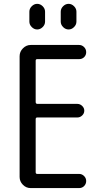

<svg xmlns="http://www.w3.org/2000/svg" viewBox="-20 -960 540 980"><path d="M290 -900.4Q290 -916 302.2 -928.2Q314.5 -940.4 330.1 -940.4Q345.7 -940.4 357.9 -928.2Q370.1 -916 370.1 -900.4V-849.6Q370.1 -834 357.9 -821.8Q345.7 -809.6 330.1 -809.6Q314.5 -809.6 302.2 -821.8Q290 -834 290 -849.6ZM129.9 -900.4Q129.9 -916 142.1 -928.2Q154.3 -940.4 169.9 -940.4Q185.5 -940.4 197.8 -928.2Q210 -916 210 -900.4V-849.6Q210 -834 197.8 -821.8Q185.5 -809.6 169.9 -809.6Q154.3 -809.6 142.1 -821.8Q129.9 -834 129.9 -849.6ZM136.7 0Q113.3 0 96.7 -17.1Q80.1 -34.2 80.1 -56.6V-672.9Q80.1 -696.3 97.2 -713.4Q114.3 -730.5 136.7 -730.5H383.8Q398.4 -730.5 409.2 -719.7Q419.9 -709 419.9 -693.8Q419.9 -678.7 409.7 -668.5Q399.4 -658.2 383.8 -658.2H169.9Q162.1 -658.2 162.1 -650.4V-439.5Q162.1 -430.7 169.9 -429.7H375Q388.7 -429.7 399.4 -419.4Q410.2 -409.2 410.2 -395Q410.2 -380.9 399.4 -370.6Q388.7 -360.4 375 -360.4H169.9Q162.1 -360.4 162.1 -351.6V-81.1Q162.1 -72.3 169.9 -72.3H383.8Q398.4 -72.3 409.2 -61.5Q419.9 -50.8 419.9 -36.1Q419.9 -21.5 409.7 -10.7Q399.4 0 383.8 0Z"/></svg>

Font: Rounded Mgen+ 2m regular
Style: Regular
Weight: 400
Designer: [Source Han Sans]
Ryoko NISHIZUKA  (kana & ideographs); Paul D. Hunt (Latin, Greek & Cyrillic); Wenlong ZHANG  (bopomofo
Version: Version 1.059.20150602